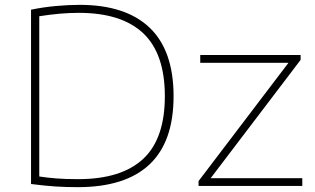

<svg xmlns="http://www.w3.org/2000/svg" viewBox="-20 -767 1299 792"><path d="M301 5Q251 5 208.5 2.2Q166 -0.5 108 -8V-727Q158.5 -737.5 210.5 -742.2Q262.5 -747 308 -747Q498.5 -747 597.2 -652.8Q696 -558.5 696 -370Q696 -182 596.5 -88.5Q497 5 301 5ZM302 -28Q480.5 -28 570.2 -111.2Q660 -194.5 660 -370Q660 -545.5 570.8 -629.8Q481.5 -714 305 -714Q266 -714 226.2 -710.5Q186.5 -707 142 -700V-39Q174.5 -34 212 -31Q249.5 -28 302 -28ZM799 0V-20L1170 -508H806V-540H1220V-520L849 -32H1227V0Z"/></svg>

Font: Encode Sans Exp Th
Style: Regular
Weight: 100
Width: 7
Designer: Multiple Designers
Foundry: Impallari Type
Version: Version 3.002; ttfautohint (v1.8.3) -l 8 -r 50 -G 200 -x 14 